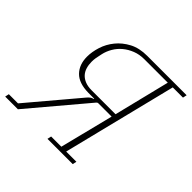

<svg xmlns="http://www.w3.org/2000/svg" viewBox="-195 -867 1037 1037"><g transform="rotate(45 323.0 -349.0)"><path d="M-16 -23H54L291 -304Q299 -314 307.5 -320.5Q316 -327 327 -329V-332H282Q209 -333 174 -369Q139 -405 139 -465Q139 -502 152 -543Q165 -584 193 -618.5Q221 -653 263.5 -675.5Q306 -698 366 -698H667L662 -675H584L422 -23H500L495 0H302L307 -23H385L462 -330H357L350 -325L76 0H-21ZM547 -674H367Q331 -674 300.5 -662Q270 -650 246.5 -630.5Q223 -611 207.5 -584.5Q192 -558 186 -530Q181 -509 178.5 -494Q176 -479 176 -463Q176 -440 182 -420Q188 -400 201 -385.5Q214 -371 235 -362.5Q256 -354 285 -354H468Z"/></g></svg>

Font: IBM Plex Serif ExtraLight
Style: Italic
Weight: 200
Italic angle: -14°
Designer: Mike Abbink, Paul van der Laan, Pieter van Rosmalen
Foundry: Bold Monday
Version: Version 2.5